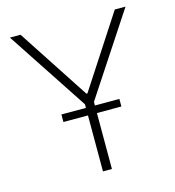

<svg xmlns="http://www.w3.org/2000/svg" viewBox="-108 -820 831 911"><g transform="rotate(-15 307.5 -364.0)"><path d="M23.4 -727.5H75.7L305.2 -376.5H310.1L538.6 -727.5H591.3L329.6 -329.6V0H285.6V-329.6ZM165 -274.9V-312H449.7V-274.9Z"/></g></svg>

Font: Inter Tight ExtraLight
Style: Regular
Weight: 250
Designer: Rasmus Andersson
Foundry: rsms
Version: Version 3.004